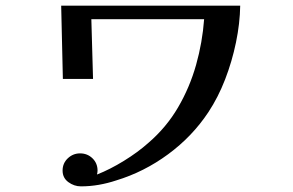

<svg xmlns="http://www.w3.org/2000/svg" viewBox="-20 -669 1040 681"><path d="M832 -649Q831 -586 817 -518.5Q803 -451 778.5 -387.5Q754 -324 719 -271Q662 -185 576.5 -122Q491 -59 392 -29Q362 -19 330.5 -13.5Q299 -8 267 -8Q243 -8 222.5 -23Q202 -38 202 -64Q202 -90 220.5 -107.5Q239 -125 264 -125Q290 -125 308 -107.5Q326 -90 326 -64Q326 -58 324 -50Q370 -68 419.5 -98.5Q469 -129 506 -162Q570 -217 611.5 -288Q653 -359 675.5 -439Q698 -519 704 -601H304L310 -389H203L197 -649Z"/></svg>

Font: Kaisei Decol Medium
Style: Regular
Weight: 500
Designer: Font-Kai, 金井和夫
Foundry: KAZUO KANAI
Version: Version 5.003